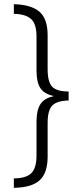

<svg xmlns="http://www.w3.org/2000/svg" viewBox="-20 -736 394 915"><path d="M46 114Q104 114 129 89.5Q154 65 154 5V-156Q154 -211 172.5 -239.5Q191 -268 234 -277V-279Q191 -288 172.5 -316Q154 -344 154 -399V-562Q154 -622 128 -645.5Q102 -669 46 -670V-716Q128 -714 167.5 -680.5Q207 -647 207 -568V-406Q207 -346 228.5 -323Q250 -300 307 -300V-257Q253 -256 230 -234Q207 -212 207 -149V10Q207 89 168.5 123.5Q130 158 46 159Z"/></svg>

Font: Noto Sans Thai ExtCond Light
Style: Regular
Weight: 300
Width: 2
Designer: Monotype Design Team
Foundry: Monotype Imaging Inc.
Version: Version 2.002; ttfautohint (v1.8.4.7-5d5b)